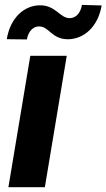

<svg xmlns="http://www.w3.org/2000/svg" viewBox="-20 -777 442 797"><path d="M14.9 0H166.2L257.1 -545.5H105.8ZM8.2 -614.3 91.6 -613.3C97.3 -646.3 117.2 -667.3 141.7 -667.3C185.4 -667.3 192.8 -614 263.1 -614C327.8 -615.1 386.4 -664.4 402 -754.3L320 -756.7C315 -724.4 296.2 -701.7 269.2 -701.7C228.3 -701.7 212 -755 146.3 -755C81.7 -755 22.7 -704.5 8.2 -614.3Z"/></svg>

Font: Margiela Sans
Style: Bold Italic
Weight: 700
Italic angle: -9.39999°
Designer: Stefan Endress, Andreas Faust
Version: Version 1.100;FEAKit 1.0